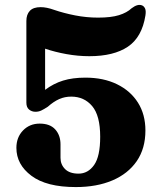

<svg xmlns="http://www.w3.org/2000/svg" viewBox="-20 -741 651 779"><path d="M46.5 -141Q46.5 -184 73.5 -211.8Q100.5 -239.5 141 -239.5Q183 -239.5 204.2 -215.8Q225.5 -192 225.5 -155V-100.5Q225.5 -73.5 244 -55Q262.5 -36.5 298.5 -36.5Q337 -36.5 361.8 -71.5Q386.5 -106.5 386.5 -186Q386.5 -272 354 -310.5Q321.5 -349 269 -349Q242.5 -349 219.8 -338.8Q197 -328.5 174 -308Q158 -297.5 147.2 -292.5Q136.5 -287.5 124 -287.5Q109 -287.5 98 -296.5Q87 -305.5 87 -324.5V-656Q87 -682 101 -697Q115 -712 145 -712Q169 -712 199.5 -701Q239 -687.5 285 -678.5Q331 -669.5 378 -669.5Q430.5 -669.5 462.8 -679.5Q495 -689.5 514 -707.5Q539 -726.5 556.5 -719Q564 -716 568.5 -706.8Q573 -697.5 570 -678Q556 -590 498.8 -551.5Q441.5 -513 342.5 -513Q296.5 -513 249.5 -521.5Q202.5 -530 163 -543.5V-376.5Q197 -402 235.8 -414Q274.5 -426 326.5 -426Q400 -426 454.8 -399.2Q509.5 -372.5 539.8 -324.5Q570 -276.5 570 -211.5Q570 -138.5 534.8 -87.2Q499.5 -36 436 -9Q372.5 18 287.5 18Q168.5 18 107.5 -27.8Q46.5 -73.5 46.5 -141Z"/></svg>

Font: Fraunces 9pt Soft
Style: Bold
Weight: 700
Version: Version 1.000;[b76b70a41]